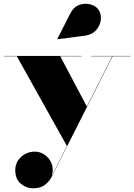

<svg xmlns="http://www.w3.org/2000/svg" viewBox="-34 -762 724 1037"><path d="M422.5 -569 276.5 -550 275.5 -551.5 345 -688Q364 -725 394.8 -735.8Q425.5 -746.5 454.8 -738.2Q484 -730 497.5 -710.5Q514 -686.5 510.5 -655.2Q507 -624 484.8 -599Q462.5 -574 422.5 -569ZM407.5 -458H291.5L435 -186.5L572 -458H458.5V-460H670V-458H574L245 193Q232.5 218 208.8 236.5Q185 255 145 255Q107.5 255 78 229.8Q48.5 204.5 48.5 157.5Q48.5 114 80 85.5Q111.5 57 154 57Q183.5 57 208.2 74.5Q233 92 244.8 121.8Q256.5 151.5 246 188L327.5 26.5L57 -458H-14.5V-460H407.5Z"/></svg>

Font: Bodoni* 96pt Fatface
Style: Regular
Weight: 900
Version: Version 2.3